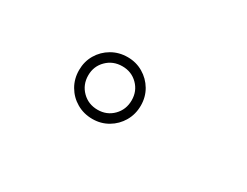

<svg xmlns="http://www.w3.org/2000/svg" viewBox="-36 -881 690 536"><g transform="rotate(30 309.5 -612.5)"><path d="M265 -513.5Q237 -513.5 214.2 -526.8Q191.5 -540 178.2 -562.8Q165 -585.5 165 -613.5Q165 -641 178.2 -663.5Q191.5 -686 214.2 -699.2Q237 -712.5 265 -712.5Q292.5 -712.5 315 -699.2Q337.5 -686 350.8 -663.5Q364 -641 364 -613.5Q364 -585.5 350.8 -562.8Q337.5 -540 315 -526.8Q292.5 -513.5 265 -513.5ZM265 -543Q294.5 -543 314.5 -563.2Q334.5 -583.5 334.5 -613.5Q334.5 -643 314.5 -663Q294.5 -683 265 -683Q235 -683 214.8 -663Q194.5 -643 194.5 -613.5Q194.5 -583.5 214.8 -563.2Q235 -543 265 -543Z"/></g></svg>

Font: Sono ExtraLight Monospace ExtraLight
Style: Regular
Weight: 250
Version: Version 2.112